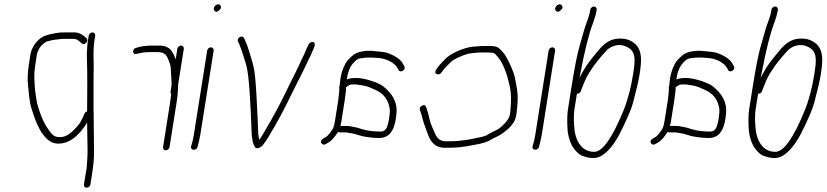

<svg xmlns="http://www.w3.org/2000/svg" viewBox="-20 -694 3827 889"><path d="M420.8 -529 416 -499C415.1 -493 414.5 -486.2 414.3 -478.5C413.7 -459.1 412.2 -447.2 413.1 -427C415.2 -384.1 412.6 -354.5 413.2 -298.7C413.9 -238.1 412.3 -207.6 413.7 -156C414.7 -119.2 414.4 -40.6 415.3 -3.1C416.4 42.3 412.4 72.9 404.5 123L398.7 160C397.3 168.8 389.7 175 381.3 175C372.8 175 367.3 168.8 368.7 160L374.5 123C377.2 105.8 381 91.2 382 75.5C384.1 42.5 386.6 20.1 385.1 -20C383.7 -59.5 384.8 -92.4 383.3 -128C383.1 -126.7 382.5 -125 381.5 -123C341.9 -60.3 297.9 -29 249.6 -29C227.6 -29 207.8 -38.7 190.2 -58C183.6 -66.7 177.4 -74.3 171.8 -81C156.8 -106.5 144.2 -134.6 134.2 -165.5C120 -209.2 117.8 -212.2 110 -297C106.2 -323 107.9 -359 115.1 -405L121 -442C127.5 -483.2 162.3 -523.1 197.2 -531.5L218 -536.5C235.6 -540.7 255.2 -544 274.2 -544H325.1C341.3 -544 356.7 -537.7 371.2 -525L379.9 -517C394 -505 370.9 -481 358.1 -493L348.5 -502C339.1 -510 330.4 -514 322.4 -514H270.9C260.3 -514 248 -511.1 237.4 -510.5C226.4 -509.9 212.3 -505.5 202.7 -503.5C187.7 -500.4 171.9 -485.2 162.6 -471L156 -457.5C153.5 -452.5 151.8 -447.3 151 -442L145.1 -405C134.8 -340 139.8 -318.2 142.6 -275C151.3 -210.9 151.6 -214.5 163.3 -178.4C176.2 -138.1 194.8 -103.7 218.9 -75C227.9 -64.3 240 -59 255.3 -59C260 -59 264.4 -59.3 268.5 -60C290.6 -63.1 315.8 -82 344.1 -116.7C352.1 -126.4 360.9 -142.9 370.3 -166C372.7 -172.7 377 -176.7 383.2 -178C384.2 -219 384.9 -369 382.7 -414.2C381.9 -430.7 381.9 -443.2 382.5 -451.5C383.7 -466.2 383.7 -484.1 386 -499L390.8 -529C392 -536.9 400.2 -544 408.2 -544C416.1 -544 422 -536.9 420.8 -529Z M831.1 -468 804.8 -302C804.3 -274 801.8 -245.3 797.1 -216L765 -13C763.7 -5.1 755.5 2 747.6 2C739.7 2 733.7 -5.1 735 -13L767.1 -216C769.1 -228.7 770.7 -240.7 771.8 -252L772.9 -259C770 -261.7 769 -265.3 769.7 -270L774.4 -300C774.6 -311.7 773.9 -328 772.2 -349C770.3 -373.3 772.3 -387.2 764.9 -404C753.4 -430 753 -453 706.7 -453H672.2C656.6 -453 641.8 -451.3 627.9 -447.8C614 -444.3 605.5 -443.3 602.4 -445C591.5 -450.9 596.2 -469.8 609.7 -472C628 -479.3 654.1 -483 688.2 -483H717.4C744.3 -483 763.7 -474.2 775.7 -456.5C786 -441.4 787.1 -434.7 793.3 -419L801.1 -468C802.3 -475.9 810.5 -483 818.4 -483C826.3 -483 832.3 -475.9 831.1 -468Z M969.3 -460 907.5 -70C906.1 -61.3 904.3 -52.4 902 -43.2L894.5 -13C888.3 6.1 859 1.7 865.1 -17L867.7 -27C871.3 -37 874.5 -51.3 877.5 -70L939.3 -460C940.5 -467.9 948.7 -475 956.6 -475C964.6 -475 970.5 -467.9 969.3 -460ZM999.7 -669.7C1005.8 -662.6 1004.9 -655.7 997.2 -649C987.5 -638.3 979.4 -636.8 973 -644.5C960.2 -659.7 987.6 -684.2 999.7 -669.7Z M1433.7 -472.7C1429.8 -464.5 1427.2 -458.5 1425.8 -454.7C1418.7 -435.3 1408.9 -420.1 1397.4 -394C1383.1 -361.7 1347.1 -294.1 1332.3 -263L1307.2 -212C1289.5 -175 1222.9 -53.7 1200.9 -27C1196.4 -19.7 1189.3 -13.9 1179.6 -9.6C1160.1 -1 1157.8 -19.9 1152.4 -30.5C1149.4 -36.6 1150.7 -41 1147.9 -52.5C1145.9 -60.8 1144.4 -82.5 1143.5 -117.4C1142.6 -152.3 1140 -202.2 1135.8 -267.2C1131.5 -332.1 1125.9 -375.6 1118.8 -397.5C1105.4 -439.3 1104.6 -446.6 1087.4 -491L1082 -501C1074.2 -518 1101.4 -534.3 1109.6 -518L1114.9 -507C1122.1 -491.9 1128.8 -473.2 1135 -451C1143.4 -421 1147.2 -416 1155.5 -378.1C1160.2 -356.8 1164.5 -309.9 1168.3 -237.6C1172.1 -165.2 1174.3 -118.1 1174.7 -96.2C1175.2 -74.4 1177.3 -58 1181.1 -47C1188.4 -58.2 1190.1 -59.7 1198.3 -74C1226.3 -122.6 1241.4 -146 1280.8 -222L1305.7 -272C1322.2 -306.6 1336.6 -335.8 1348.9 -359.5C1368.7 -397.9 1372.8 -413.1 1388.9 -443.5C1395.5 -456 1405.8 -491.4 1417 -497C1436.2 -506.6 1442.2 -491 1433.7 -472.7Z M1735.4 -55C1713.4 -55 1688.2 -57.7 1659.7 -63L1641.5 -68C1628.5 -71.7 1619.7 -75.5 1605.4 -77C1593.9 -78.2 1589.9 -81 1578.6 -81H1553.6C1550.9 -81 1548.4 -82 1546 -84C1528.4 -57.2 1512.7 -40.2 1499 -33L1486.8 -26C1471.6 -17.6 1454.9 -40.5 1476 -52L1488.1 -59C1493.2 -61.7 1499.5 -67.8 1507 -77.5C1522.2 -97 1526 -102.8 1530.8 -133L1545.7 -227C1548 -241.9 1549.9 -264 1551 -276.5C1551.9 -286.1 1548.3 -288 1552.8 -297C1552.8 -301.7 1553.2 -306.3 1554 -311C1556.7 -344.5 1565.5 -374.5 1580.2 -401C1585.8 -411 1596.9 -423.2 1613.5 -437.5C1630.1 -451.8 1657.4 -459 1695.4 -459C1730 -456.5 1755.2 -453.5 1771 -450C1810.5 -436.1 1835.7 -418.4 1846.6 -397L1852 -387C1861.5 -371 1833.5 -354 1825.3 -370L1819.9 -380C1804.9 -405.4 1767.6 -422.3 1736.5 -425C1707.1 -427.6 1683.9 -430.1 1646 -423.5C1636.5 -421.9 1626.3 -414.4 1615.2 -401C1601 -386.6 1591 -361.6 1585.4 -326C1595.4 -330.7 1610.6 -333 1631 -333C1668.7 -333 1732.9 -310.8 1752.3 -295.9C1798.3 -260.4 1819.6 -219.5 1816.1 -173C1811.4 -109.9 1794.7 -55 1735.4 -55ZM1575.7 -227 1560.8 -133C1559.5 -125 1558 -117.7 1556.3 -111H1582.1C1590.2 -111 1596.4 -110.5 1600.6 -109.5C1620.8 -104.7 1627.2 -106.1 1653.1 -97L1671.3 -92C1692.5 -87.1 1715.3 -85 1742.2 -85C1753.5 -85 1762 -89.3 1767.7 -98C1778.2 -113.8 1787.5 -169.3 1784.4 -190.5C1778.3 -232 1756.4 -261 1718.7 -277.5C1711.8 -280.5 1703.2 -284.3 1692.8 -289C1672.4 -298.1 1652.5 -299.5 1628.7 -303H1608.7C1601.4 -303 1592.3 -298.3 1581.5 -289C1583.3 -283.7 1581.4 -263 1575.7 -227Z M2213.3 -481H2249.6C2265.8 -481 2277.5 -478.8 2284.6 -474.5C2291.7 -470.2 2300.7 -461.5 2311.6 -448.6C2328.5 -428.5 2358.8 -362.8 2364.2 -333.9C2370.5 -299.5 2380 -265.9 2376.2 -217.5C2374.1 -189.8 2372.4 -172.5 2371.3 -165.5C2370.2 -158.5 2368.4 -151.3 2365.9 -144C2359 -121.9 2338.4 -98.7 2303.9 -74.5C2287.9 -63.2 2270.4 -57.5 2254.7 -48C2239 -37.4 2212.3 -29.1 2174.8 -23C2158.6 -20.4 2144.3 -16.4 2127.5 -15L2105 -12C2088.8 -10.7 2073.7 -10 2059.7 -10H2037.7C2007.6 -10 1985.1 -23.8 1970.2 -51.4C1963.4 -64 1939.4 -129.4 1936.3 -145.1C1934.8 -153 1933 -159.3 1931.1 -164L1924.4 -185C1921.5 -193.6 1924.8 -200.3 1934.4 -205.2C1944 -210 1950.6 -206.7 1954.2 -195.3C1960.4 -175.3 1962.3 -171.6 1968.6 -143.1C1972.4 -125.9 1982.2 -100.8 1997.9 -68C2008 -49.3 2022.9 -40 2042.5 -40H2064.5C2078.5 -40 2092.2 -40.7 2105.8 -42L2129.2 -45C2139.7 -45.9 2151.8 -47.8 2165.4 -50.7L2197.7 -57.5C2214.6 -61 2229.8 -64.1 2242.7 -73C2256.3 -82.4 2275.4 -89 2289.6 -98C2320.8 -122.3 2338.1 -144.8 2341.3 -165.5C2342.2 -171.2 2343 -178 2343.6 -186C2346.7 -227.9 2348.7 -254.2 2339.5 -298C2329.6 -344.5 2310.9 -399.5 2287 -427.8C2278 -438.6 2271.7 -445.2 2268.2 -447.5C2264.6 -449.8 2253.1 -451 2233.6 -451H2209.1C2187.2 -451 2182.9 -449.4 2157.8 -446.8C2134.9 -444.4 2080.8 -420.7 2068.5 -407.6C2054.8 -393.1 2038 -379.5 2025.3 -360.3C2018.1 -349.2 2009.4 -346.7 1999.3 -352.7C1994 -355.9 1993.9 -362 1998.9 -371L2005.3 -380C2015 -394.8 2036.9 -415.1 2047.8 -427C2072.6 -448.5 2128.6 -474.2 2170.8 -478Z M2550.3 -460 2488.5 -70C2487.1 -61.3 2485.3 -52.4 2483 -43.2L2475.5 -13C2469.3 6.1 2440 1.7 2446.1 -17L2448.7 -27C2452.3 -37 2455.5 -51.3 2458.5 -70L2520.3 -460C2521.5 -467.9 2529.7 -475 2537.6 -475C2545.6 -475 2551.5 -467.9 2550.3 -460ZM2580.7 -669.7C2586.8 -662.6 2585.9 -655.7 2578.2 -649C2568.5 -638.3 2560.4 -636.8 2554 -644.5C2541.2 -659.7 2568.6 -684.2 2580.7 -669.7Z M2730.2 -664C2738.1 -664 2744 -656.9 2742.8 -649L2741.4 -640C2739.7 -629.3 2734.7 -612.3 2726.3 -589C2706.9 -537.9 2687.6 -461.6 2668.5 -360C2666.4 -348.7 2664.5 -340 2662.9 -334C2665.6 -338.7 2670.9 -348.2 2678.8 -362.8C2697.2 -396.7 2721.9 -425.8 2746.1 -455C2777 -495 2809.9 -515 2844.6 -515C2874.8 -517.5 2900.8 -508.8 2922.5 -489C2952.8 -458.9 2952.2 -417.7 2941.1 -347.6C2936.8 -320.6 2926.7 -277.2 2910.8 -217.1C2903.3 -188.5 2882.5 -140.5 2848.6 -73C2819.7 -19.3 2789.5 15.4 2758.1 31C2736.5 41 2708.8 39.7 2675.2 27.1C2662.9 22.5 2649.9 10.9 2636.3 -7.6C2622.7 -26.1 2613.4 -51.9 2608.5 -85C2605.3 -128.3 2605.8 -163 2609.9 -189L2626.4 -293C2640.2 -380.3 2652.3 -441.7 2662.5 -477C2672.8 -512.3 2680 -537.7 2684.1 -553C2691 -578.9 2707.3 -614.1 2711.4 -640L2712.8 -649C2714 -656.9 2722.2 -664 2730.2 -664ZM2651.2 -260 2639.9 -189C2633.6 -148.9 2639.2 -83.9 2644.2 -71C2652.7 -33.7 2677.8 9 2731.1 9C2769.6 9 2814.8 -54.7 2866.8 -182C2886.4 -230 2901.5 -287.1 2911.9 -353.2C2920.6 -407.7 2923.7 -444.9 2899.3 -466C2888.5 -475.4 2882.5 -476.4 2870.3 -482C2847 -489 2823.8 -485.2 2800.7 -470.7C2785.8 -461.5 2737.2 -401.2 2727.1 -386C2715.3 -368.1 2696.9 -342.3 2686.8 -316.2C2680.3 -299.4 2675.6 -287.7 2672.5 -281L2668.9 -271C2665.8 -263.7 2659.8 -260 2651.2 -260Z M3261.4 -55C3239.4 -55 3214.2 -57.7 3185.7 -63L3167.5 -68C3154.5 -71.7 3145.7 -75.5 3131.4 -77C3119.9 -78.2 3115.9 -81 3104.6 -81H3079.6C3076.9 -81 3074.4 -82 3072 -84C3054.4 -57.2 3038.7 -40.2 3025 -33L3012.8 -26C2997.6 -17.6 2980.9 -40.5 3002 -52L3014.1 -59C3019.2 -61.7 3025.5 -67.8 3033 -77.5C3048.2 -97 3052 -102.8 3056.8 -133L3071.7 -227C3074 -241.9 3075.9 -264 3077 -276.5C3077.9 -286.1 3074.3 -288 3078.8 -297C3078.8 -301.7 3079.2 -306.3 3080 -311C3082.7 -344.5 3091.5 -374.5 3106.2 -401C3111.8 -411 3122.9 -423.2 3139.5 -437.5C3156.1 -451.8 3183.4 -459 3221.4 -459C3256 -456.5 3281.2 -453.5 3297 -450C3336.5 -436.1 3361.7 -418.4 3372.6 -397L3378 -387C3387.5 -371 3359.5 -354 3351.3 -370L3345.9 -380C3330.9 -405.4 3293.6 -422.3 3262.5 -425C3233.1 -427.6 3209.9 -430.1 3172 -423.5C3162.5 -421.9 3152.3 -414.4 3141.2 -401C3127 -386.6 3117 -361.6 3111.4 -326C3121.4 -330.7 3136.6 -333 3157 -333C3194.7 -333 3258.9 -310.8 3278.3 -295.9C3324.3 -260.4 3345.6 -219.5 3342.1 -173C3337.4 -109.9 3320.7 -55 3261.4 -55ZM3101.7 -227 3086.8 -133C3085.5 -125 3084 -117.7 3082.3 -111H3108.1C3116.2 -111 3122.4 -110.5 3126.6 -109.5C3146.8 -104.7 3153.2 -106.1 3179.1 -97L3197.3 -92C3218.5 -87.1 3241.3 -85 3268.2 -85C3279.5 -85 3288 -89.3 3293.7 -98C3304.2 -113.8 3313.5 -169.3 3310.4 -190.5C3304.3 -232 3282.4 -261 3244.7 -277.5C3237.8 -280.5 3229.2 -284.3 3218.8 -289C3198.4 -298.1 3178.5 -299.5 3154.7 -303H3134.7C3127.4 -303 3118.3 -298.3 3107.5 -289C3109.3 -283.7 3107.4 -263 3101.7 -227Z M3569.2 -664C3577.1 -664 3583 -656.9 3581.8 -649L3580.4 -640C3578.7 -629.3 3573.7 -612.3 3565.3 -589C3545.9 -537.9 3526.6 -461.6 3507.5 -360C3505.4 -348.7 3503.5 -340 3501.9 -334C3504.6 -338.7 3509.9 -348.2 3517.8 -362.8C3536.2 -396.7 3560.9 -425.8 3585.1 -455C3616 -495 3648.9 -515 3683.6 -515C3713.8 -517.5 3739.8 -508.8 3761.5 -489C3791.8 -458.9 3791.2 -417.7 3780.1 -347.6C3775.8 -320.6 3765.7 -277.2 3749.8 -217.1C3742.3 -188.5 3721.5 -140.5 3687.6 -73C3658.7 -19.3 3628.5 15.4 3597.1 31C3575.5 41 3547.8 39.7 3514.2 27.1C3501.9 22.5 3488.9 10.9 3475.3 -7.6C3461.7 -26.1 3452.4 -51.9 3447.5 -85C3444.3 -128.3 3444.8 -163 3448.9 -189L3465.4 -293C3479.2 -380.3 3491.3 -441.7 3501.5 -477C3511.8 -512.3 3519 -537.7 3523.1 -553C3530 -578.9 3546.3 -614.1 3550.4 -640L3551.8 -649C3553 -656.9 3561.2 -664 3569.2 -664ZM3490.2 -260 3478.9 -189C3472.6 -148.9 3478.2 -83.9 3483.2 -71C3491.7 -33.7 3516.8 9 3570.1 9C3608.6 9 3653.8 -54.7 3705.8 -182C3725.4 -230 3740.5 -287.1 3750.9 -353.2C3759.6 -407.7 3762.7 -444.9 3738.3 -466C3727.5 -475.4 3721.5 -476.4 3709.3 -482C3686 -489 3662.8 -485.2 3639.7 -470.7C3624.8 -461.5 3576.2 -401.2 3566.1 -386C3554.3 -368.1 3535.9 -342.3 3525.8 -316.2C3519.3 -299.4 3514.6 -287.7 3511.5 -281L3507.9 -271C3504.8 -263.7 3498.8 -260 3490.2 -260Z"/></svg>

Font: MewTooHand
Style: ReversedIta
Weight: 400
Designer: Mew Too, Robert Jablonski
Version: Version 0.77